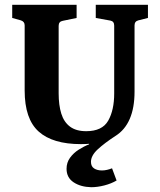

<svg xmlns="http://www.w3.org/2000/svg" viewBox="-20 -593 669 802"><path d="M318 9Q200 9 141.5 -43.5Q83 -96 83 -215V-487Q83 -503 67 -508L31 -518V-573H300V-518L242 -506Q225 -503 225 -485V-203Q225 -154 236 -118.5Q247 -83 272.5 -64Q298 -45 340 -45Q407 -45 432 -89Q457 -133 457 -203V-486Q457 -504 441 -507L380 -518V-573H598V-518L558 -508Q542 -504 542 -487V-210Q542 -143 522 -96.5Q502 -50 462 -25Q410 9 318 9ZM361 189Q317 188 287.5 168.5Q258 149 258 112Q258 86 272.5 66Q287 46 309 32Q331 18 352 10V4L462 -25Q416 5 388 31Q360 57 360 83Q360 102 373 110.5Q386 119 406 119Q416 119 427 116.5Q438 114 448 110L467 161Q445 174 416 181.5Q387 189 361 189Z"/></svg>

Font: Yrsa
Style: Regular
Weight: 400
Designer: Anna Giedrys (Yrsa+Rasa design), David Brezina (Yrsa art-direction, Rasa art-direction, design)
Foundry: Rosetta Type Foundry
Version: Version 2.004